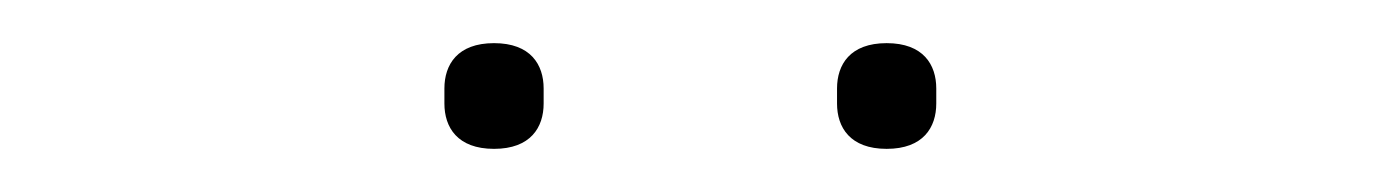

<svg xmlns="http://www.w3.org/2000/svg" viewBox="-20 -711 640 89"><path d="M209 -642C226 -642 232 -652 232 -663V-670C232 -681 226 -691 209 -691C192 -691 186 -681 186 -670V-663C186 -652 192 -642 209 -642ZM391 -642C408 -642 414 -652 414 -663V-670C414 -681 408 -691 391 -691C374 -691 368 -681 368 -670V-663C368 -652 374 -642 391 -642Z"/></svg>

Font: IBM Plex Thai Thin
Style: Regular
Weight: 100
Designer: Mike Abbink, Paul van der Laan, Pieter van Rosmalen, Ben Mitchell, Mark Frömberg
Foundry: Bold Monday
Version: Version 1.0